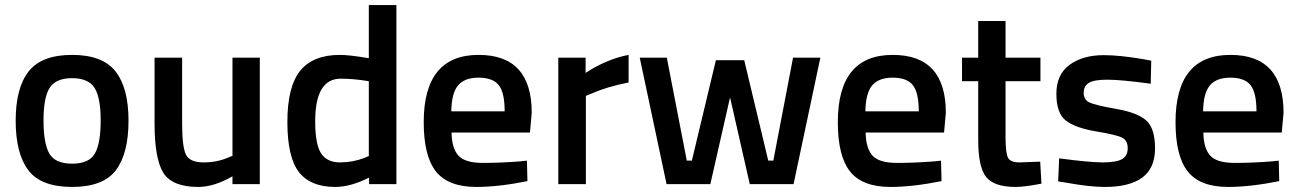

<svg xmlns="http://www.w3.org/2000/svg" viewBox="-20 -728 5133 759"><path d="M93.5 -446Q145 -511 265 -511Q385 -511 436.5 -446Q488 -381 488 -251Q488 -121 438 -55Q388 11 265 11Q142 11 92 -55Q42 -121 42 -251Q42 -381 93.5 -446ZM175 -121Q198 -81 265 -81Q332 -81 355 -121Q378 -161 378 -252Q378 -343 353.5 -381Q329 -419 265 -419Q201 -419 176.5 -381Q152 -343 152 -252Q152 -161 175 -121Z M899 -500H1007V0H899V-31Q826 11 764 11Q661 11 626 -44.5Q591 -100 591 -239V-500H700V-238Q700 -148 715 -117Q730 -86 785 -86Q839 -86 884 -106L899 -112Z M1547 -708V0H1439V-26Q1366 11 1305 11Q1207 11 1161.5 -48Q1116 -107 1116 -246Q1116 -385 1166.5 -448Q1217 -511 1324 -511Q1360 -511 1438 -498V-708ZM1421 -104 1438 -111V-407Q1378 -417 1327 -417Q1226 -417 1226 -249Q1226 -157 1249.5 -121.5Q1273 -86 1324 -86Q1375 -86 1421 -104Z M2035 -90 2063 -93 2065 -12Q1951 11 1863 11Q1752 11 1703.5 -50Q1655 -111 1655 -245Q1655 -511 1872 -511Q2082 -511 2082 -282L2075 -204H1765Q1766 -142 1792 -113Q1818 -84 1889 -84Q1960 -84 2035 -90ZM1975 -288Q1975 -362 1951.5 -391.5Q1928 -421 1872 -421Q1816 -421 1790.5 -390Q1765 -359 1764 -288Z M2187 0V-500H2295V-440Q2380 -495 2465 -511V-402Q2379 -385 2318 -358L2296 -349V0Z M2509 -500H2616L2695 -93H2715L2810 -490H2922L3017 -93H3037L3115 -500H3223L3117 0H2944L2866 -343L2788 0H2615Z M3672 -90 3700 -93 3702 -12Q3588 11 3500 11Q3389 11 3340.5 -50Q3292 -111 3292 -245Q3292 -511 3509 -511Q3719 -511 3719 -282L3712 -204H3402Q3403 -142 3429 -113Q3455 -84 3526 -84Q3597 -84 3672 -90ZM3612 -288Q3612 -362 3588.5 -391.5Q3565 -421 3509 -421Q3453 -421 3427.5 -390Q3402 -359 3401 -288Z M4093 -407H3955V-187Q3955 -126 3964 -106Q3973 -86 4010 -86L4092 -89L4097 -2Q4030 11 3995 11Q3910 11 3878.5 -28Q3847 -67 3847 -175V-407H3783V-500H3847V-645H3955V-500H4093Z M4529 -397Q4411 -413 4358 -413Q4305 -413 4284.5 -400.5Q4264 -388 4264 -361Q4264 -334 4286.5 -323Q4309 -312 4392.5 -297.5Q4476 -283 4511 -252Q4546 -221 4546 -142Q4546 -63 4495.5 -26Q4445 11 4348 11Q4287 11 4194 -6L4163 -11L4167 -102Q4287 -86 4340 -86Q4393 -86 4415.5 -99Q4438 -112 4438 -142Q4438 -172 4416.5 -183.5Q4395 -195 4313.5 -208.5Q4232 -222 4194 -251Q4156 -280 4156 -357Q4156 -434 4208.5 -472Q4261 -510 4343 -510Q4407 -510 4500 -494L4531 -488Z M5007 -90 5035 -93 5037 -12Q4923 11 4835 11Q4724 11 4675.5 -50Q4627 -111 4627 -245Q4627 -511 4844 -511Q5054 -511 5054 -282L5047 -204H4737Q4738 -142 4764 -113Q4790 -84 4861 -84Q4932 -84 5007 -90ZM4947 -288Q4947 -362 4923.5 -391.5Q4900 -421 4844 -421Q4788 -421 4762.5 -390Q4737 -359 4736 -288Z"/></svg>

Font: TitilliumWeb-SemiBold
Style: SemiBold
Weight: 600
Version: Version 1.001;PS 57.000;hotconv 1.0.70;makeotf.lib2.5.55311